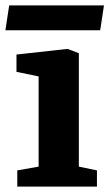

<svg xmlns="http://www.w3.org/2000/svg" viewBox="-42 -691 405 711"><path d="M22 0V-60L101 -74V-408L19 -425V-489L208 -510L250 -494V-74L317 -60V0ZM-22 -579 -8 -671H343L329 -579Z"/></svg>

Font: Faustina Light ExtraBold
Style: Regular
Weight: 800
Version: Version 1.200